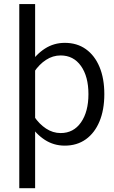

<svg xmlns="http://www.w3.org/2000/svg" viewBox="-20 -725 572 962"><path d="M76.6 -704.5V217.8H156V-704.5ZM502.7 -253.3Q502.7 -331.8 478.7 -389.4Q454.7 -446.9 410.4 -478.6Q366.2 -510.3 304.7 -510.3Q249.8 -510.3 205 -481.4Q160.2 -452.6 125.9 -400.1L151.1 -364.7Q176.1 -402.4 210.3 -424.8Q244.5 -447.2 283.8 -447.2Q348.4 -447.2 385.8 -394.3Q423.1 -341.5 423.1 -253.4Q423.1 -165.2 385.8 -111.8Q348.5 -58.3 284 -58.3Q244.8 -58.3 210.6 -80.9Q176.4 -103.5 151.1 -141.2L125.9 -105.3Q160.2 -52.9 204.9 -24.1Q249.6 4.7 304.3 4.7Q365.8 4.7 410.3 -27.2Q454.7 -59.1 478.7 -117.1Q502.7 -175 502.7 -253.3Z"/></svg>

Font: Estedad VF
Style: Regular
Weight: 100
Designer: Amin Abedi
Version: Version 7.3